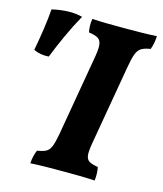

<svg xmlns="http://www.w3.org/2000/svg" viewBox="-198 -761 713 842"><g transform="rotate(15 159.0 -340.0)"><path d="M173 -524Q179 -560 176.5 -579Q174 -598 160.5 -606Q147 -614 119 -618Q116 -631 115.5 -647Q115 -663 118 -679Q150 -677 186 -676.5Q222 -676 263 -676Q298 -676 335.5 -676.5Q373 -677 411 -679Q410 -663 407.5 -648Q405 -633 399 -618Q373 -614 358.5 -605.5Q344 -597 336 -576Q328 -555 321 -513L259 -155Q252 -116 254 -97Q256 -78 269 -70Q282 -62 309 -58Q315 -28 311 3Q275 1 241.5 0.5Q208 0 168 0Q126 0 87.5 0.5Q49 1 19 3Q21 -31 33 -58Q59 -62 73 -69.5Q87 -77 94.5 -96Q102 -115 109 -153ZM-24 -470Q-62 -467 -93 -482Q-83 -535 -76 -583.5Q-69 -632 -66 -673Q-22 -683 16 -683Q33 -683 47 -681Q61 -679 72 -676Q45 -628 20.5 -574.5Q-4 -521 -24 -470Z"/></g></svg>

Font: Vollkorn
Style: Bold Italic
Weight: 700
Italic angle: -11°
Designer: Friedrich Althausen
Foundry: Friedrich Althausen
Version: Version 5.000; ttfautohint (v1.8.3)